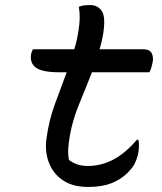

<svg xmlns="http://www.w3.org/2000/svg" viewBox="-20 -727 640 760"><path d="M110 -532H274Q280 -551 284 -569.5Q288 -588 291 -608Q295 -633 295.5 -655.5Q296 -678 292 -700Q304 -705 314.5 -706Q325 -707 337 -707Q364 -707 380.5 -687Q397 -667 391 -613Q389 -592 384.5 -572Q380 -552 374 -532H547Q573 -532 581 -515.5Q589 -499 583 -475Q581 -466 578.5 -457.5Q576 -449 571 -441H344Q319 -377 293.5 -315.5Q268 -254 257 -193Q251 -158 250 -136Q249 -114 253 -94Q265 -84 284 -77Q303 -70 328 -70Q379 -70 427 -94.5Q475 -119 522 -174H528Q533 -147 526 -114Q520 -92 512 -77Q504 -62 484 -42Q459 -17 421.5 -2Q384 13 329 13Q267 13 228 -14Q189 -41 173 -84.5Q157 -128 164 -179Q174 -252 197.5 -315.5Q221 -379 244 -441H213Q145 -441 120.5 -460.5Q96 -480 104 -517Q107 -526 110 -532Z"/></svg>

Font: Recursive Mn Csl St
Style: Italic
Weight: 400
Italic angle: -15°
Monospace: yes
Version: Version 1.079;hotconv 1.0.112;makeotfexe 2.5.65598; ttfautoh